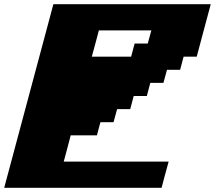

<svg xmlns="http://www.w3.org/2000/svg" viewBox="-20 -895 1024 915"><path d="M0 0H750Q755.4 -21 766.6 -62.5Q777.8 -104 783.7 -125H283.7Q289.6 -145.5 300.5 -187.3Q311.5 -229 316.9 -250H441.9L458.5 -312.5H521L538.1 -375H600.6L617.2 -437.5H679.7L696.3 -500H758.8L775.9 -562.5H838.4L855 -625H917.5Q928.7 -667 950.9 -750.2Q973.1 -833.5 984.4 -875H234.4Q195.3 -729 117.2 -437.5Q39.1 -146 0 0ZM605 -625H417.5Q423.3 -646 434.6 -687.7Q445.8 -729.5 451.2 -750H701.2L684.1 -687.5H621.6Z"/></svg>

Font: Faithful 32x
Style: BoldOblique
Weight: 400
Foundry: Faithful Resource Pack
Version: Version 1.0; January 27, 2023